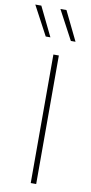

<svg xmlns="http://www.w3.org/2000/svg" viewBox="-132 -932 459 971"><g transform="rotate(10 98.0 -446.5)"><path d="M-2 -893 71 -743H47L-33 -893ZM127 -893 200 -743H176L96 -893ZM129 -660V0H101V-660Z"/></g></svg>

Font: Elaine Sans ExtraLight
Style: Regular
Weight: 275
Designer: Wei Huang
Foundry: Wei Huang
Version: Version 2.001;December 24, 2019;FontCreator 12.0.0.2547 64-b